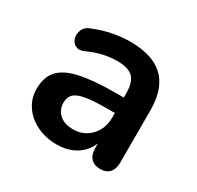

<svg xmlns="http://www.w3.org/2000/svg" viewBox="-117 -632 795 776"><g transform="rotate(30 280.5 -244.5)"><path d="M233 10Q180 10 138.5 -10.5Q97 -31 73.5 -66Q50 -101 50 -145Q50 -199 78 -230.5Q106 -262 169 -276Q232 -290 338 -290H388V-218H339Q277 -218 240 -212Q203 -206 187.5 -191.5Q172 -177 172 -151Q172 -118 195 -97Q218 -76 259 -76Q292 -76 317.5 -91.5Q343 -107 358 -134Q373 -161 373 -196V-311Q373 -361 351 -383Q329 -405 277 -405Q248 -405 214.5 -398Q181 -391 144 -374Q125 -365 110.5 -369Q96 -373 88 -385.5Q80 -398 80 -413Q80 -428 88 -442.5Q96 -457 115 -464Q161 -483 203.5 -491Q246 -499 281 -499Q353 -499 399.5 -477Q446 -455 469 -410.5Q492 -366 492 -296V-56Q492 -25 477 -8.5Q462 8 434 8Q406 8 390.5 -8.5Q375 -25 375 -56V-104H383Q376 -69 355.5 -43.5Q335 -18 304 -4Q273 10 233 10Z"/></g></svg>

Font: Nunito ExtraLight
Style: Regular
Weight: 200
Designer: Vernon Adams
Foundry: Vernon Adams
Version: Version 3.602